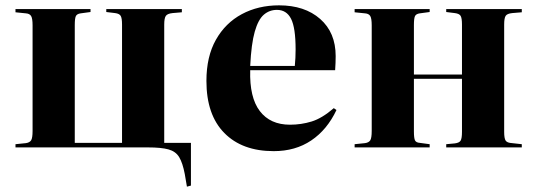

<svg xmlns="http://www.w3.org/2000/svg" viewBox="-20 -552 2009 719"><path d="M680 147 672 100Q664 58 651 36.5Q638 15 611 7.5Q584 0 534 0H38V-12L77 -16Q91 -18 96.5 -26.5Q102 -35 102 -62V-457Q102 -483 96.5 -492Q91 -501 77 -502L38 -506V-518H319V-507L282 -502Q268 -500 264 -491.5Q260 -483 260 -458V-17H437V-460Q437 -484 432 -492.5Q427 -501 411 -503L378 -507V-518H661V-506L626 -503Q607 -501 601 -492.5Q595 -484 595 -460V-17H695V143Z M1005 14Q887 14 820 -54Q753 -122 753 -249Q753 -340 788.5 -403Q824 -466 885.5 -499Q947 -532 1025 -532Q1121 -532 1179 -481Q1237 -430 1237 -342Q1237 -329 1236.5 -316.5Q1236 -304 1235 -289H917Q914 -187 953 -136Q992 -85 1066 -85Q1108 -85 1147 -97Q1186 -109 1230 -147L1240 -140Q1205 -66 1145.5 -26Q1086 14 1005 14ZM917 -305H1084Q1087 -335 1087 -367Q1087 -448 1070 -481.5Q1053 -515 1017 -515Q989 -515 968 -497Q947 -479 934 -433.5Q921 -388 917 -305Z M1308 0V-12L1347 -16Q1361 -18 1366.5 -26.5Q1372 -35 1372 -62V-457Q1372 -483 1366.5 -492Q1361 -501 1347 -502L1308 -506V-518H1589V-507L1552 -502Q1538 -500 1534 -491.5Q1530 -483 1530 -458V-273H1710V-460Q1710 -484 1705 -492.5Q1700 -501 1683 -503L1651 -507V-518H1934V-506L1898 -503Q1879 -501 1873.5 -492.5Q1868 -484 1868 -460V-58Q1868 -34 1873.5 -25.5Q1879 -17 1898 -16L1934 -12V0H1651V-12L1683 -15Q1700 -17 1705 -25.5Q1710 -34 1710 -58V-257H1530V-60Q1530 -35 1534 -26.5Q1538 -18 1552 -17L1589 -12V0Z"/></svg>

Font: Literata 72pt
Style: Bold
Weight: 700
Designer: Latin by Veronika Burian and Jose Scaglione. Greek by Irene Vlachou. Cyrillic by Vera Evstafieva.
Foundry: TypeTogether
Version: Version 3.002